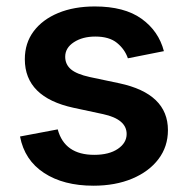

<svg xmlns="http://www.w3.org/2000/svg" viewBox="-20 -573 589 604"><path d="M273.9 11.2Q179.7 11.2 118.4 -29.1Q57.1 -69.3 43 -143.6L161.6 -166Q183.1 -85.9 276.4 -85.9Q323.2 -85.9 350.8 -104.7Q378.4 -123.5 378.4 -151.4Q378.4 -197.8 304.7 -213.9L211.4 -233.9Q58.1 -267.1 58.1 -386.7Q58.1 -437.5 85.9 -474.6Q113.8 -511.7 163.3 -532.2Q212.9 -552.7 278.3 -552.7Q371.1 -552.7 425 -514.2Q479 -475.6 495.6 -412.1L382.3 -389.6Q372.6 -418 348.1 -438Q323.7 -458 279.8 -458Q239.7 -458 212.4 -440.2Q185.1 -422.4 185.1 -394.5Q185.1 -370.6 202.9 -355.2Q220.7 -339.8 262.7 -330.6L355.5 -311Q508.3 -278.3 508.3 -163.6Q508.3 -111.8 478.5 -72.5Q448.7 -33.2 395.8 -11Q342.8 11.2 273.9 11.2Z"/></svg>

Font: Inter-SemiBold
Style: Regular
Weight: 600
Designer: Rasmus Andersson
Foundry: rsms
Version: Version 4.000;git-a52131595